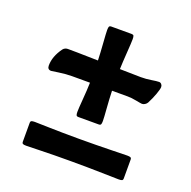

<svg xmlns="http://www.w3.org/2000/svg" viewBox="-113 -731 837 843"><g transform="rotate(20 305.5 -310.0)"><path d="M67.9 -365.7Q67.9 -408.2 99.6 -451.7Q108.9 -463.4 125 -462.4Q136.7 -462.9 263.2 -460Q262.2 -492.7 258.8 -539.1Q255.4 -585.4 255.4 -600.1Q255.4 -611.3 257.6 -615.7Q259.8 -620.1 267.6 -620.1H362.3Q370.1 -620.1 372.3 -615.7Q374.5 -611.3 374.5 -600.1Q374.5 -584.5 371.1 -536.9Q367.7 -489.3 366.7 -457.5Q432.6 -455.6 464.8 -455.6Q490.2 -455.6 513.4 -459.5Q536.6 -463.4 547.9 -463.4Q554.7 -463.4 559.3 -458Q564 -452.6 564 -445.3Q564 -435.5 555.2 -411.1Q546.4 -386.7 533.7 -362.3Q530.3 -356 523.4 -351.6Q516.6 -347.2 509.8 -347.2Q504.9 -347.2 481.4 -351.8Q458 -356.4 439.9 -356.4H366.7Q367.7 -319.8 371.1 -275.9Q374.5 -231.9 374.5 -217.3Q374.5 -206.1 372.3 -201.7Q370.1 -197.3 362.3 -197.3H267.6Q259.8 -197.3 257.6 -201.7Q255.4 -206.1 255.4 -217.3Q255.4 -231.9 259 -275.9Q262.7 -319.8 263.7 -356.4H180.2Q152.3 -356.4 119.9 -351.6Q87.4 -346.7 85.4 -346.7Q67.9 -346.7 67.9 -365.7ZM297.9 -3.9Q225.6 -3.9 164.6 -2.2Q103.5 -0.5 95.2 -0.5Q84 -0.5 79.6 -2.7Q75.2 -4.9 75.2 -12.7V-100.1Q75.2 -107.4 79.6 -109.6Q84 -111.8 95.2 -111.8Q103.5 -111.8 164.6 -110.1Q225.6 -108.4 297.9 -108.4H308.6Q380.9 -108.4 449.7 -110.1Q518.6 -111.8 526.9 -111.8Q538.1 -111.8 542.5 -109.6Q546.9 -107.4 546.9 -100.1V-12.7Q546.9 -4.9 542.5 -2.7Q538.1 -0.5 526.9 -0.5Q518.6 -0.5 449.7 -2.2Q380.9 -3.9 308.6 -3.9Z"/></g></svg>

Font: Cooper*
Style: Bold Italic
Weight: 700
Italic angle: -7°
Designer: Owen Earl
Foundry: indestructible type*
Version: Version 0.001